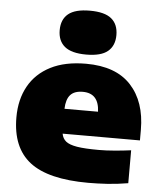

<svg xmlns="http://www.w3.org/2000/svg" viewBox="-56 -864 776 924"><g transform="rotate(5 331.5 -402.0)"><path d="M405 11Q211 11 122 -58Q33 -127 33 -273Q33 -359.5 68.8 -423.8Q104.5 -488 174 -523.5Q243.5 -559 345 -559Q489 -559 562 -480Q635 -401 635 -265V-214H261.5Q265.5 -191 282 -177.2Q298.5 -163.5 336.2 -157.2Q374 -151 442 -151Q476.5 -151 518 -154.5Q559.5 -158 597 -163V-4Q544 5 496 8Q448 11 405 11ZM341 -423Q300.5 -423 281 -401.5Q261.5 -380 260 -334H422Q418.5 -423 341 -423ZM341 -603Q270 -603 237 -630.2Q204 -657.5 204 -709Q204 -761 237 -788Q270 -815 341 -815Q412.5 -815 445.2 -788Q478 -761 478 -709Q478 -657.5 445.2 -630.2Q412.5 -603 341 -603Z"/></g></svg>

Font: Encode Sans Expanded Black
Style: Regular
Weight: 900
Width: 7
Designer: Multiple Designers
Foundry: Impallari Type
Version: Version 3.000; ttfautohint (v1.8.3) -l 8 -r 50 -G 200 -x 14 